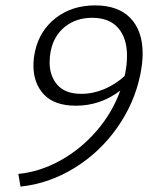

<svg xmlns="http://www.w3.org/2000/svg" viewBox="-20 -686 559 712"><path d="M509 -487Q509 -452 500 -408Q478 -302 413.5 -211Q349 -120 255 -62.5Q161 -5 56 6L48 -41Q129 -49 205 -91.5Q281 -134 339 -201.5Q397 -269 426 -350Q352 -294 262 -294Q182 -294 143 -335.5Q104 -377 104 -443Q104 -469 110 -496Q127 -573 187 -619.5Q247 -666 333 -666Q418 -666 463.5 -619Q509 -572 509 -487ZM442 -404 444 -413Q451 -447 451 -479Q451 -545 418 -582.5Q385 -620 322 -620Q262 -620 220.5 -586.5Q179 -553 168 -496Q164 -477 164 -455Q164 -404 193 -371Q222 -338 282 -338Q325 -338 366.5 -355.5Q408 -373 442 -404Z"/></svg>

Font: Ysabeau Infant Semilight
Style: Italic
Weight: 300
Italic angle: -12°
Designer: Christian Thalmann (Catharsis Fonts)
Version: Version 0.003